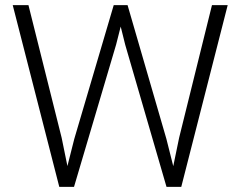

<svg xmlns="http://www.w3.org/2000/svg" viewBox="-20 -731 936 751"><path d="M870.6 -710.9 689 0H631.3L469.7 -556.2L452.1 -627L434.1 -556.2L269.5 0H211.9L29.8 -710.9H91.3L221.2 -191.9L243.7 -81.5L270.5 -187.5L424.8 -710.9H479L630.9 -187.5L657.7 -81.1L680.7 -192.4L809.1 -710.9Z"/></svg>

Font: Mardoto Light
Style: Regular
Weight: 400
Designer: Christian Robertson, Vahan Hovhannisyan
Foundry: Google
Version: Version 1.000